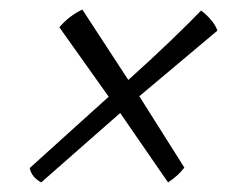

<svg xmlns="http://www.w3.org/2000/svg" viewBox="-20 -496 502 401"><path d="M66 -115Q46 -126 42 -145L207 -294L104 -439Q114 -451 126.5 -460.5Q139 -470 152 -476L248 -329Q297 -373 337 -411.5Q377 -450 400 -474Q412 -465 421.5 -453.5Q431 -442 434 -432L271 -295L365 -146Q359 -138 351 -130.5Q343 -123 331 -115L231 -260Z"/></svg>

Font: Texturina 72pt 72pt Light
Style: Italic
Weight: 300
Italic angle: -11°
Designer: Guillermo Torres Carreño
Foundry: Omnibus-Type
Version: Version 1.002; ttfautohint (v1.8.3)